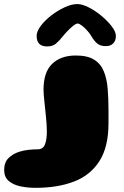

<svg xmlns="http://www.w3.org/2000/svg" viewBox="-150 -668 596 922"><path d="M21 234Q-17.5 234 -52 226.8Q-86.5 219.5 -108.2 200.8Q-130 182 -130 148.5Q-130 111.5 -108.8 90.8Q-87.5 70 -56.5 60.5Q-36 54 -13 51.5Q10 49 31.5 49Q56.5 49 65.8 25.8Q75 2.5 75 -37Q75 -52.5 73.8 -70.2Q72.5 -88 70.8 -106.8Q69 -125.5 67 -144.2Q65 -163 63.2 -180.2Q61.5 -197.5 60.2 -212Q59 -226.5 59 -237Q59 -322 100.8 -361.8Q142.5 -401.5 214 -401.5Q269.5 -401.5 301.5 -381.8Q333.5 -362 348.2 -326.2Q363 -290.5 367 -242.8Q371 -195 371 -139Q371 -133 371 -127Q371 -121 371 -114.8Q371 -108.5 371 -102Q371 -95.5 371 -89.2Q371 -83 371 -76.5Q371 38 327.2 106Q283.5 174 205 204Q126.5 234 21 234ZM76 -445Q26 -445 26 -495.5Q26 -517.5 45.8 -543.8Q65.5 -570 96.2 -593.8Q127 -617.5 160.5 -633Q194 -648.5 221 -648.5Q245 -648.5 276.8 -632.2Q308.5 -616 338 -591.2Q367.5 -566.5 387 -540.8Q406.5 -515 406.5 -495.5Q406.5 -472.5 393.5 -459.5Q380.5 -446.5 358.5 -446.5Q331 -446.5 316 -459.8Q301 -473 289 -494Q281.5 -507 268.8 -521.2Q256 -535.5 243.2 -545.2Q230.5 -555 222.5 -555Q215 -555 201.5 -544.2Q188 -533.5 174 -518.8Q160 -504 150 -491.5Q134.5 -472 118.5 -458.5Q102.5 -445 76 -445Z"/></svg>

Font: Gluten Black
Style: Regular
Weight: 900
Designer: Tyler Finck
Foundry: Etcetera Type Company
Version: Version 1.300